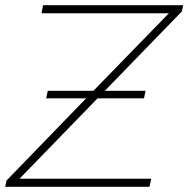

<svg xmlns="http://www.w3.org/2000/svg" viewBox="-24 -720 726 740"><path d="M-4 0 1 -24 308 -341H154L160 -370H336L627 -669H136L142 -700H682L677 -676L380 -370H537L531 -341H352L51 -31H559L552 0Z"/></svg>

Font: Montserrat ExtraLight
Style: Italic
Weight: 200
Italic angle: -11.3°
Designer: Julieta Ulanovsky
Foundry: Julieta Ulanovsky
Version: Version 9.000; ttfautohint (v1.8.4.7-5d5b)